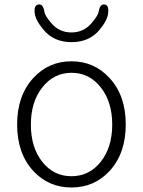

<svg xmlns="http://www.w3.org/2000/svg" viewBox="-20 -819 634 852"><path d="M128 -60Q56 -138 56 -266.5Q56 -395 128 -473Q196 -547 297 -547Q398 -547 466 -473Q538 -395 538 -266.5Q538 -138 466 -60Q398 13 297 13Q196 13 128 -60ZM167.5 -101Q218 -37 297 -37Q376 -37 427 -101Q478 -165 478 -266Q478 -367 427 -431.5Q376 -496 297.5 -496Q219 -496 168 -431.5Q117 -367 117 -266Q117 -165 167.5 -101ZM174 -686Q137 -730 134 -761Q130 -797 151 -799Q172 -802 177 -766Q179 -750 208 -716Q243 -675 297 -675Q351 -675 386 -716Q415 -750 418 -767Q423 -802 444 -799Q464 -797 460 -761Q457 -729 421 -686Q376 -632 297.5 -632Q219 -632 174 -686Z"/></svg>

Font: Resource Han Rounded KR Light
Style: Regular
Weight: 300
Designer: Cyano Hao (round all glyphs); Ryoko NISHIZUKA 西塚涼子 (kana, bopomofo & ideographs); Paul D. Hunt (Latin, Greek & Cyrillic)
Foundry: Cyano Hao
Version: 0.990